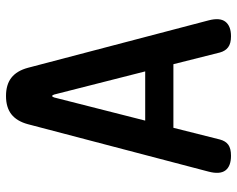

<svg xmlns="http://www.w3.org/2000/svg" viewBox="-95 -685 790 640"><g transform="rotate(-90 300.0 -365.0)"><path d="M218 -276H382L305 -579Q303 -586 300 -586Q297 -586 295 -579ZM445 -27 406 -182H194L155 -27Q150 -8 137.5 1Q125 10 101 10Q66 10 52 -8.5Q38 -27 48 -65L206 -667Q216 -704 239 -722Q262 -740 300 -740Q338 -740 361 -722Q384 -704 394 -667L552 -65Q562 -27 547.5 -8.5Q533 10 499 10Q475 10 462.5 0.5Q450 -9 445 -27Z"/></g></svg>

Font: Maple Mono SemiBold
Style: Regular
Weight: 600
Monospace: yes
Designer: subframe7536
Version: Version 7.000